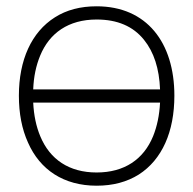

<svg xmlns="http://www.w3.org/2000/svg" viewBox="-20 -575 614 610"><path d="M287 15C339 15 383.5 3 421 -20.5C495 -68 534 -156.5 534 -271C534 -440 446 -555 287 -555C235.5 -555 191.5 -543.5 154.5 -520C80 -473 40 -384.5 40 -271C40 -214.5 49.5 -165 69 -122C107 -35.5 182.5 15 287 15ZM85.5 -291C87 -331 94.5 -366.5 107.5 -398C137 -470 197.5 -513 287 -513C353 -513 403 -491.5 437.5 -448.5C469 -409.5 486 -357 488.5 -291ZM287 -27C199.5 -27 138.5 -68.5 108 -142C95 -173 87.5 -208.5 85.5 -249H488.5C486.5 -209 479 -173.5 466.5 -142.5C436.5 -69 375.5 -27 287 -27Z"/></svg>

Font: Vela Sans ExtLt
Style: Regular
Weight: 200
Designer: Principal design: Mikhail Sharanda - project Manrope.
Design modification: Ravid Balaliev
Foundry: Mikhail Sharanda
Version: Version 1.001